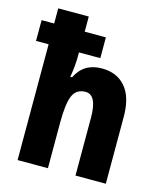

<svg xmlns="http://www.w3.org/2000/svg" viewBox="-116 -844 790 929"><g transform="rotate(15 278.5 -380.0)"><path d="M213 -760V-684H319V-580H212V-560Q212 -538 209.5 -510Q207 -482 202 -455H211Q249 -534 340 -534Q416 -534 459 -483.5Q502 -433 502 -335V0H350V-290Q350 -404 293 -404Q247 -404 229.5 -364Q212 -324 212 -230V0H60V-580H-3V-684H60V-760Z"/></g></svg>

Font: Noto Sans Armenian Condensed ExtraBold
Style: Regular
Weight: 800
Width: 3
Designer: Monotype Design Team
Foundry: Monotype Imaging Inc.
Version: Version 2.008; ttfautohint (v1.8.4.7-5d5b)